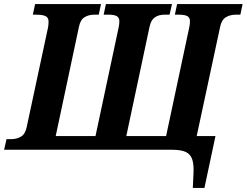

<svg xmlns="http://www.w3.org/2000/svg" viewBox="-55 -734 1209 941"><path d="M890 187 893 123Q896 77 888 50Q880 23 857 11.5Q834 0 789 0H-35L-23 -52H0Q27 -52 48 -64.5Q69 -77 76 -112L181 -602Q183 -616 183 -629Q183 -648 168 -655Q153 -662 125 -662H106L117 -714H440L429 -662H407Q379 -662 359 -649.5Q339 -637 332 -603L218 -67H413L527 -602Q530 -618 530 -630Q530 -648 517 -655Q504 -662 480 -662H453L464 -714H788L776 -662H750Q723 -662 704 -649Q685 -636 678 -603L564 -67H759L873 -602Q876 -617 876 -630Q876 -648 863 -655Q850 -662 824 -662H802L813 -714H1134L1123 -662H1100Q1073 -662 1052 -649.5Q1031 -637 1024 -603L909 -67H1001L947 187Z"/></svg>

Font: Noto Serif SemiCondensed
Style: Bold Italic
Weight: 700
Width: 4
Italic angle: -12°
Designer: Monotype Design Team
Foundry: Monotype Imaging Inc.
Version: Version 2.014